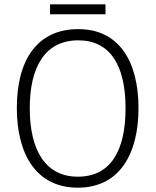

<svg xmlns="http://www.w3.org/2000/svg" viewBox="-20 -860 721 890"><path d="M469 -840H212V-794H469ZM622 -358C622 -578 530 -725 343 -725C155 -725 58 -586 58 -359C58 -149 145 10 341 10C534 10 622 -147 622 -358ZM118 -358C118 -552 190 -673 343 -673C489 -673 562 -559 562 -358C562 -160 492 -41 341 -41C191 -41 118 -163 118 -358Z"/></svg>

Font: Noto Sans Telugu SemiCondensed Light
Style: Regular
Weight: 300
Width: 4
Designer: Jelle Bosma - Monotype Design Team
Foundry: Monotype Imaging Inc.
Version: Version 2.005